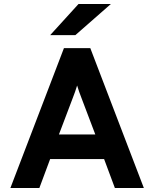

<svg xmlns="http://www.w3.org/2000/svg" viewBox="-20 -941 772 961"><path d="M231 -765H357L535 -921H373ZM555 0H700L432 -700H300L32 0H177L231 -145H501ZM457 -268H275L344 -450C351 -468 361 -495 366 -513C371 -495 381 -468 388 -450Z"/></svg>

Font: Overpass ExtraBold
Style: Regular
Weight: 800
Designer: Delve Withrington, Thomas Jockin
Foundry: Delve Fonts
Version: Version 3.000;DELV;Overpass